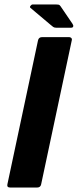

<svg xmlns="http://www.w3.org/2000/svg" viewBox="-20 -839 348 859"><path d="M164 -14Q161 0 146 0H26Q10 0 13 -14L150 -658Q153 -673 169 -673H289Q295 -673 299 -669Q303 -665 301 -658ZM231 -715Q223 -715 218 -718.5Q213 -722 205 -729L116 -804Q112 -807 116.5 -813Q121 -819 126 -819H231Q243 -819 246.5 -816Q250 -813 255 -805L304 -733Q309 -726 307.5 -720.5Q306 -715 298 -715Z"/></svg>

Font: Glory ExtraBold
Style: Italic
Weight: 800
Italic angle: -12°
Version: Version 1.011